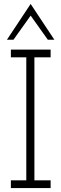

<svg xmlns="http://www.w3.org/2000/svg" viewBox="-20 -951 311 971"><path d="M236 0V-39H154V-661H236V-700H35V-661H113V-39H35V0ZM48 -750Q70 -780 91.5 -811Q113 -842 135 -872Q157 -842 178.5 -811Q200 -780 222 -750H255Q225 -795 195 -840.5Q165 -886 135 -931Q105 -886 75 -840.5Q45 -795 15 -750Z"/></svg>

Font: Josefin Slab Thin
Style: Regular
Weight: 400
Version: Version 2.000